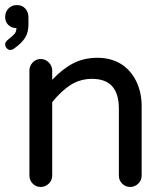

<svg xmlns="http://www.w3.org/2000/svg" viewBox="-41 -739 655 765"><path d="M-20.5 -562.5Q-20.5 -572.3 -7.8 -582Q9.8 -595.7 17.1 -604.5Q24.4 -613.3 24.4 -627Q4.9 -627 -7.8 -639.6Q-20.5 -652.3 -20.5 -670.9Q-20.5 -691.4 -7.3 -705.1Q5.9 -718.8 26.4 -718.8Q46.9 -718.8 59.6 -705.1Q72.3 -691.4 72.3 -669.9V-639.6Q72.3 -610.4 59.1 -588.9Q45.9 -567.4 15.6 -545.9Q7.8 -540 -1 -540Q-7.8 -540 -14.2 -546.9Q-20.5 -553.7 -20.5 -562.5ZM76.2 -39.1V-458Q76.2 -476.6 89.4 -490.2Q102.5 -503.9 121.1 -503.9Q139.6 -503.9 153.3 -490.2Q167 -476.6 167 -458V-420.9Q207 -463.9 250 -486.3Q293 -508.8 347.7 -508.8Q401.4 -508.8 442.4 -483.4Q481.4 -458 502.4 -414.1Q523.4 -370.1 523.4 -316.4V-39.1Q523.4 -20.5 509.8 -7.3Q496.1 5.9 477.5 5.9Q459 5.9 445.8 -7.3Q432.6 -20.5 432.6 -39.1V-306.6Q432.6 -424.8 326.2 -424.8Q279.3 -424.8 241.7 -401.4Q204.1 -377.9 167 -332V-39.1Q167 -20.5 153.3 -7.3Q139.6 5.9 121.1 5.9Q102.5 5.9 89.4 -7.3Q76.2 -20.5 76.2 -39.1Z"/></svg>

Font: FakePearl
Style: Regular
Weight: 400
Version: Version 1.2